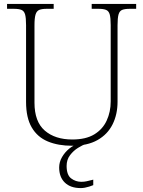

<svg xmlns="http://www.w3.org/2000/svg" viewBox="-20 -734 730 980"><path d="M348 10Q277 10 224 -12Q171 -34 142 -83.5Q113 -133 113 -214V-606Q113 -643 108 -660.5Q103 -678 89.5 -683.5Q76 -689 51 -689H16V-714H254V-689H218Q194 -689 180.5 -683.5Q167 -678 161.5 -660Q156 -642 156 -605V-210Q156 -113 208.5 -67.5Q261 -22 349 -22Q418 -22 461 -48Q504 -74 524.5 -118.5Q545 -163 545 -216V-606Q545 -643 540 -660.5Q535 -678 521.5 -683.5Q508 -689 484 -689H448V-714H675V-689H642Q617 -689 603.5 -683.5Q590 -678 585 -660Q580 -642 580 -605V-215Q580 -150 554.5 -99Q529 -48 477.5 -19Q426 10 348 10ZM392 226Q340 226 311 198Q282 170 282 121Q282 93 296.5 68Q311 43 333.5 24.5Q356 6 381 0H420Q402 6 378.5 20.5Q355 35 337.5 58Q320 81 320 113Q320 159 343 176.5Q366 194 395 194Q410 194 423 191Q436 188 456 183V211Q446 215 435 218.5Q424 222 413 224Q402 226 392 226Z"/></svg>

Font: Noto Serif Bengali ExtraLight
Style: Regular
Weight: 250
Version: Version 2.003